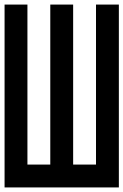

<svg xmlns="http://www.w3.org/2000/svg" viewBox="-20 -920 540 840"><path d="M0 -100V-900H100V-200H200V-900H300V-200H400V-900H500V-100Z"/></svg>

Font: GalmuriMono9 Regular
Style: Regular
Weight: 400
Designer: Lee Minseo (quiple)
Version: Version 2.399;hotconv 1.1.1;makeotfexe 2.6.0 DEVELOPMENT